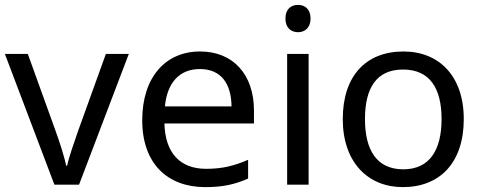

<svg xmlns="http://www.w3.org/2000/svg" viewBox="-20 -757 1975 787"><path d="M203 0H304L508 -536H414L300 -220C285 -177 262 -111 255 -78H251C245 -111 224 -176 208 -220L94 -536H0Z M800 -546C658 -546 563 -440 563 -264C563 -85 668 10 821 10C894 10 942 -1 997 -25V-102C941 -78 893 -65 825 -65C718 -65 657 -130 654 -251H1021V-304C1021 -450 937 -546 800 -546ZM799 -474C888 -474 928 -412 929 -321H656C665 -417 715 -474 799 -474Z M1202 -737C1173 -737 1150 -720 1150 -681C1150 -643 1173 -625 1202 -625C1229 -625 1253 -643 1253 -681C1253 -720 1229 -737 1202 -737ZM1245 -536H1157V0H1245Z M1881 -269C1881 -446 1779 -546 1634 -546C1480 -546 1385 -446 1385 -269C1385 -91 1489 10 1631 10C1784 10 1881 -91 1881 -269ZM1476 -269C1476 -396 1523 -472 1632 -472C1741 -472 1790 -396 1790 -269C1790 -142 1741 -63 1633 -63C1524 -63 1476 -142 1476 -269Z"/></svg>

Font: Noto Sans Mahajani
Style: Regular
Weight: 400
Designer: Monotype Design Team
Foundry: Monotype Imaging Inc.
Version: Version 2.003